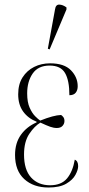

<svg xmlns="http://www.w3.org/2000/svg" viewBox="-20 -825 397 855"><path d="M196 10Q129 10 88 -27.5Q47 -65 47 -135Q47 -188 73 -224.5Q99 -261 143 -280V-283Q105 -298 83 -328.5Q61 -359 61 -405Q61 -450 80.5 -480.5Q100 -511 132 -527Q164 -543 203 -543Q266 -543 296 -512Q326 -481 326 -441Q326 -423 317 -412Q308 -401 289 -401Q289 -467 269.5 -500Q250 -533 201 -533Q150 -533 125.5 -497.5Q101 -462 101 -409Q101 -370 112 -345.5Q123 -321 136.5 -307.5Q150 -294 159 -288Q219 -312 252 -313Q257 -310 262 -303.5Q267 -297 267 -286Q267 -274 258.5 -264.5Q250 -255 233 -255Q219 -255 203.5 -260.5Q188 -266 160 -279Q134 -264 110.5 -229Q87 -194 87 -137Q87 -69 118.5 -34.5Q150 0 203 0Q253 0 278.5 -30.5Q304 -61 313 -114Q328 -108 328 -85Q328 -69 316 -46.5Q304 -24 275 -7Q246 10 196 10ZM201 -605 193 -608 225 -783Q228 -805 244 -804.5Q260 -804 276 -792V-783Z"/></svg>

Font: Noto Serif Display ExtraCondensed ExtraLight
Style: Regular
Weight: 200
Width: 2
Designer: Monotype Design Team
Foundry: Monotype Imaging Inc.
Version: Version 2.009